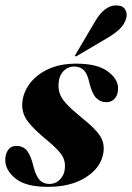

<svg xmlns="http://www.w3.org/2000/svg" viewBox="-25 -698 500 727"><path d="M162 -1.5Q187 -1.5 204 -20.5Q221 -39.5 221 -68Q222 -94 205.5 -115.8Q189 -137.5 151.5 -168.5Q103.5 -207.5 80 -238.5Q56.5 -269.5 59.5 -309Q62.5 -347.5 87.5 -381.2Q112.5 -415 157.2 -436Q202 -457 264 -457Q342.5 -457 381.8 -428.5Q421 -400 422 -366Q423 -341 410.5 -326Q398 -311 378.5 -311Q354.5 -311 338.2 -328.2Q322 -345.5 312 -390.5Q304.5 -421.5 290.8 -433.8Q277 -446 256.5 -446Q230.5 -446 213.8 -427Q197 -408 196.5 -376Q196 -356 203.5 -338.2Q211 -320.5 231.2 -299.8Q251.5 -279 289 -248.5Q335 -212 353.5 -184Q372 -156 366.5 -119.5Q357.5 -63.5 300.8 -27Q244 9.5 156.5 9.5Q72.5 9.5 33.5 -22.2Q-5.5 -54 -5 -93Q-5 -115 5.8 -130.2Q16.5 -145.5 37 -145.5Q63 -145.5 77.8 -126.8Q92.5 -108 102.5 -64.5Q112 -30 125.8 -15.8Q139.5 -1.5 162 -1.5ZM333 -613.5Q369.5 -677.5 414 -677.5Q440.5 -677.5 449 -662Q457.5 -646.5 453.5 -631Q447 -606 428 -588.2Q409 -570.5 385.5 -556.5L265 -485.5Q261 -483.5 259 -485.5Q258 -486.5 261 -491.5Z"/></svg>

Font: Fraunces 144pt S000
Style: Bold Italic
Weight: 700
Italic angle: -16°
Version: Version 1.000; ttfautohint (v1.8.3)